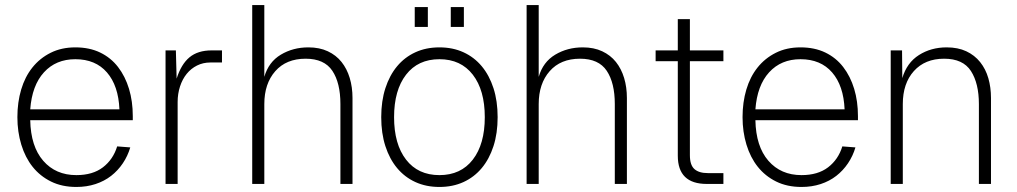

<svg xmlns="http://www.w3.org/2000/svg" viewBox="-20 -730 4036 762"><path d="M283 12Q226 12 182.5 -9.5Q139 -31 109.5 -68Q80 -105 64.5 -156Q49 -207 49 -265Q49 -324 64 -374.5Q79 -425 108.5 -462Q138 -499 181 -520.5Q224 -542 279 -542Q335 -542 377.5 -521.5Q420 -501 448.5 -464Q477 -427 492 -377.5Q507 -328 507 -269V-253H100Q102 -149 151.5 -92Q201 -35 283 -35Q348 -35 388.5 -66Q429 -97 445 -149L497 -145Q487 -111 467.5 -82Q448 -53 421 -32Q394 -11 359 0.5Q324 12 283 12ZM454 -296Q450 -390 404.5 -442.5Q359 -495 279 -495Q202 -495 154.5 -443Q107 -391 100 -296Z M637 0V-530H678L681 -418Q699 -475 732 -502.5Q765 -530 820 -530H861V-482H815Q786 -482 762 -470Q738 -458 721 -437Q704 -416 694.5 -387Q685 -358 685 -325V0Z M981 0V-710H1029V-425Q1046 -484 1094.5 -513Q1143 -542 1204 -542Q1248 -542 1281 -526.5Q1314 -511 1335.5 -484Q1357 -457 1368 -420.5Q1379 -384 1379 -341V0H1331V-317Q1331 -401 1299 -449Q1267 -497 1193 -497Q1116 -497 1072.5 -447.5Q1029 -398 1029 -317V0Z M1724 12Q1671 12 1628.5 -7.5Q1586 -27 1556 -63Q1526 -99 1509.5 -150Q1493 -201 1493 -265Q1493 -329 1509.5 -380Q1526 -431 1556 -467Q1586 -503 1628.5 -522.5Q1671 -542 1724 -542Q1777 -542 1819.5 -522.5Q1862 -503 1892 -467Q1922 -431 1938.5 -380Q1955 -329 1955 -265Q1955 -201 1938.5 -150Q1922 -99 1892 -63Q1862 -27 1819.5 -7.5Q1777 12 1724 12ZM1724 -35Q1809 -35 1856.5 -96.5Q1904 -158 1904 -265Q1904 -372 1856.5 -433.5Q1809 -495 1724 -495Q1639 -495 1591.5 -433.5Q1544 -372 1544 -265Q1544 -158 1591.5 -96.5Q1639 -35 1724 -35ZM1626 -623V-702H1678V-623ZM1769 -623V-702H1821V-623Z M2070 0V-710H2118V-425Q2135 -484 2183.5 -513Q2232 -542 2293 -542Q2337 -542 2370 -526.5Q2403 -511 2424.5 -484Q2446 -457 2457 -420.5Q2468 -384 2468 -341V0H2420V-317Q2420 -401 2388 -449Q2356 -497 2282 -497Q2205 -497 2161.5 -447.5Q2118 -398 2118 -317V0Z M2785 0Q2670 0 2670 -112V-487H2582V-530H2670V-654H2718V-530H2851V-487H2718V-114Q2718 -75 2736 -59Q2754 -43 2789 -43H2851V0Z M3161 12Q3104 12 3060.5 -9.5Q3017 -31 2987.5 -68Q2958 -105 2942.5 -156Q2927 -207 2927 -265Q2927 -324 2942 -374.5Q2957 -425 2986.5 -462Q3016 -499 3059 -520.5Q3102 -542 3157 -542Q3213 -542 3255.5 -521.5Q3298 -501 3326.5 -464Q3355 -427 3370 -377.5Q3385 -328 3385 -269V-253H2978Q2980 -149 3029.5 -92Q3079 -35 3161 -35Q3226 -35 3266.5 -66Q3307 -97 3323 -149L3375 -145Q3365 -111 3345.5 -82Q3326 -53 3299 -32Q3272 -11 3237 0.5Q3202 12 3161 12ZM3332 -296Q3328 -390 3282.5 -442.5Q3237 -495 3157 -495Q3080 -495 3032.5 -443Q2985 -391 2978 -296Z M3515 0V-530H3560L3561 -420Q3579 -481 3627 -511.5Q3675 -542 3737 -542Q3782 -542 3815 -526.5Q3848 -511 3870 -483.5Q3892 -456 3902.5 -419.5Q3913 -383 3913 -341V0H3865V-317Q3865 -399 3833.5 -448Q3802 -497 3727 -497Q3651 -497 3607 -448Q3563 -399 3563 -317V0Z"/></svg>

Font: Geist ExtLt
Style: Regular
Weight: 400
Designer: Basement.studio, Andrés Briganti, Mateo Zaragoza
Foundry: Basement.studio, Vercel, Andrés Briganti, Guido Ferreyra, Mateo Zaragoza
Version: Version 1.401